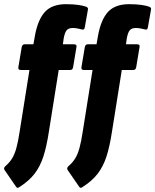

<svg xmlns="http://www.w3.org/2000/svg" viewBox="-45 -709 744 919"><path d="M256 -497H309Q324 -497 321 -484L305 -388Q303 -374 291 -374H236L189 -79Q178 -7 162.5 40.5Q147 88 120.5 122.5Q94 157 47 187Q38 194 32 185L-23 105Q-29 96 -20 87Q0 70 12.5 50Q25 30 33.5 -1Q42 -32 49 -79L96 -374H55Q40 -374 43 -388L59 -484Q62 -497 73 -497H115L122 -537Q136 -615 170 -652Q204 -689 271 -689Q305 -689 329 -685.5Q353 -682 364 -678Q378 -674 376 -664L361 -579Q359 -564 347 -568Q339 -570 327.5 -572.5Q316 -575 303 -575Q283 -575 274 -564Q265 -553 260 -526ZM558 -497H611Q626 -497 623 -484L607 -388Q605 -374 593 -374H538L491 -79Q480 -7 464.5 40.5Q449 88 422.5 122.5Q396 157 349 187Q340 194 334 185L279 105Q273 96 282 87Q302 70 314.5 50Q327 30 335.5 -1Q344 -32 351 -79L398 -374H357Q342 -374 345 -388L361 -484Q364 -497 375 -497H417L424 -537Q438 -615 472 -652Q506 -689 573 -689Q607 -689 631 -685.5Q655 -682 666 -678Q680 -674 678 -664L663 -579Q661 -564 649 -568Q641 -570 629.5 -572.5Q618 -575 605 -575Q585 -575 576 -564Q567 -553 562 -526Z"/></svg>

Font: Sofia Sans Extra Condensed Black
Style: Italic
Weight: 900
Italic angle: -9°
Version: Version 4.100